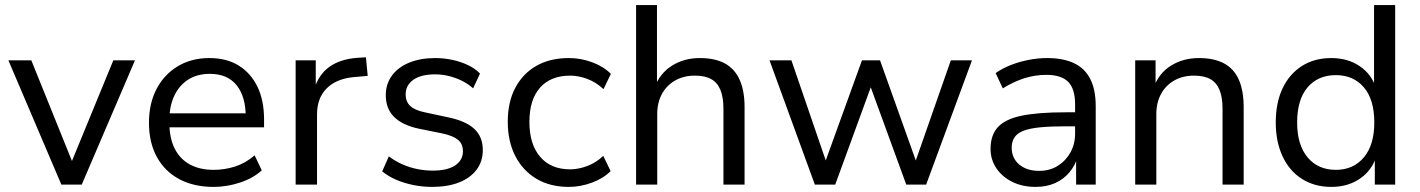

<svg xmlns="http://www.w3.org/2000/svg" viewBox="-20 -725 5578 754"><path d="M221 0 13 -488H103L273 -67H252L425 -488H510L301 0Z M819 9Q741 9 684 -21.5Q627 -52 596 -108.5Q565 -165 565 -243Q565 -319 595 -376Q625 -433 678.5 -465Q732 -497 802 -497Q870 -497 917.5 -467.5Q965 -438 991 -384.5Q1017 -331 1017 -255V-225H628V-280H962L945 -266Q945 -346 909 -390.5Q873 -435 804 -435Q754 -435 718.5 -412Q683 -389 664 -348Q645 -307 645 -252V-245Q645 -184 665.5 -142.5Q686 -101 725 -79.5Q764 -58 819 -58Q862 -58 903 -71Q944 -84 980 -115L1008 -56Q974 -25 922.5 -8Q871 9 819 9Z M1141 0V-488H1220V-373H1213Q1231 -432 1273.5 -462.5Q1316 -493 1384 -498L1417 -500L1424 -427L1367 -422Q1299 -415 1262 -377Q1225 -339 1225 -276V0Z M1677 9Q1639 9 1602.5 1.5Q1566 -6 1535 -19.5Q1504 -33 1481 -52L1507 -111Q1532 -92 1560.5 -79.5Q1589 -67 1619 -61Q1649 -55 1679 -55Q1737 -55 1767.5 -75.5Q1798 -96 1798 -131Q1798 -160 1778.5 -176Q1759 -192 1717 -201L1623 -220Q1559 -234 1527 -266.5Q1495 -299 1495 -351Q1495 -395 1519 -428Q1543 -461 1587 -479Q1631 -497 1689 -497Q1723 -497 1756 -490Q1789 -483 1817.5 -469.5Q1846 -456 1865 -436L1838 -378Q1818 -396 1793.5 -408Q1769 -420 1742.5 -426.5Q1716 -433 1689 -433Q1633 -433 1603 -411.5Q1573 -390 1573 -354Q1573 -326 1591 -309Q1609 -292 1648 -284L1741 -264Q1809 -250 1842.5 -219Q1876 -188 1876 -136Q1876 -91 1851.5 -58.5Q1827 -26 1782.5 -8.5Q1738 9 1677 9Z M2214 9Q2140 9 2086.5 -23Q2033 -55 2003.5 -112.5Q1974 -170 1974 -247Q1974 -324 2003.5 -380Q2033 -436 2086.5 -466.5Q2140 -497 2214 -497Q2261 -497 2305.5 -480.5Q2350 -464 2379 -435L2350 -375Q2321 -402 2286.5 -415Q2252 -428 2219 -428Q2143 -428 2101 -381Q2059 -334 2059 -246Q2059 -159 2101 -109.5Q2143 -60 2219 -60Q2251 -60 2286 -73Q2321 -86 2349 -113L2378 -53Q2349 -24 2304 -7.5Q2259 9 2214 9Z M2478 0V-705H2560V-381H2550Q2572 -438 2619.5 -467.5Q2667 -497 2728 -497Q2788 -497 2826.5 -476Q2865 -455 2884.5 -412Q2904 -369 2904 -304V0H2821V-299Q2821 -342 2809.5 -371Q2798 -400 2773.5 -414Q2749 -428 2709 -428Q2665 -428 2631.5 -409Q2598 -390 2579.5 -356Q2561 -322 2561 -277V0Z M3180 0 3002 -488H3088L3232 -68H3213L3365 -488H3436L3586 -68H3567L3714 -488H3797L3617 0H3539L3382 -430H3417L3260 0Z M4047 9Q3996 9 3956 -10.5Q3916 -30 3893 -64Q3870 -98 3870 -140Q3870 -194 3898.5 -225.5Q3927 -257 3991.5 -270.5Q4056 -284 4164 -284H4216V-229H4166Q4106 -229 4065 -225Q4024 -221 3999.5 -211.5Q3975 -202 3964 -185.5Q3953 -169 3953 -145Q3953 -104 3982.5 -79Q4012 -54 4061 -54Q4102 -54 4133.5 -73.5Q4165 -93 4183.5 -126Q4202 -159 4202 -200V-315Q4202 -376 4175 -403.5Q4148 -431 4089 -431Q4045 -431 4003.5 -418Q3962 -405 3918 -378L3890 -438Q3917 -457 3950.5 -470Q3984 -483 4020.5 -490Q4057 -497 4092 -497Q4155 -497 4197.5 -477Q4240 -457 4261.5 -415Q4283 -373 4283 -307V0H4206V-112H4213Q4203 -76 4180 -48.5Q4157 -21 4123.5 -6Q4090 9 4047 9Z M4438 0V-488H4518V-380H4510Q4531 -438 4579 -467.5Q4627 -497 4688 -497Q4748 -497 4787 -476Q4826 -455 4845 -412Q4864 -369 4864 -304V0H4781V-299Q4781 -342 4769.5 -371Q4758 -400 4733.5 -414Q4709 -428 4669 -428Q4625 -428 4591.5 -409Q4558 -390 4539.5 -356Q4521 -322 4521 -277V0Z M5208 9Q5143 9 5093.5 -22Q5044 -53 5017 -110.5Q4990 -168 4990 -244Q4990 -322 5017 -378.5Q5044 -435 5093 -466Q5142 -497 5208 -497Q5273 -497 5320 -465Q5367 -433 5384 -378H5376V-705H5459V0H5379V-114H5386Q5369 -57 5321.5 -24Q5274 9 5208 9ZM5226 -58Q5295 -58 5336 -107Q5377 -156 5377 -244Q5377 -334 5336 -382Q5295 -430 5226 -430Q5156 -430 5115 -382Q5074 -334 5074 -244Q5074 -156 5115 -107Q5156 -58 5226 -58Z"/></svg>

Font: Nunito Sans 11pt
Style: Regular
Weight: 400
Version: Version 3.101;gftools[0.9.27]